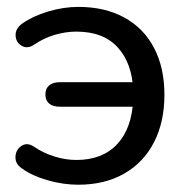

<svg xmlns="http://www.w3.org/2000/svg" viewBox="-20 -516 537 546"><path d="M42.4 -37Q23 -49.7 24 -70.3Q25 -90.8 41.3 -101.2Q57.5 -111.7 76.5 -99Q103.3 -80.7 135 -70.9Q166.6 -61.1 196.9 -61.1Q270.9 -61.1 312.9 -105.7Q355 -150.4 358.8 -232.5L381 -212.5H150.6Q130.5 -212.5 119.8 -221.5Q109.1 -230.6 109.1 -247.4Q109.1 -264.1 119.8 -273.2Q130.5 -282.3 150.6 -282.3H381L358.8 -259.5Q355.6 -336.4 314.8 -381.2Q274 -426.1 196.9 -426.1Q167 -426.1 135.3 -416.8Q103.7 -407.4 76.3 -388.5Q57.6 -376.2 41.3 -386Q25 -395.7 24.4 -415.6Q23.9 -435.4 43.6 -449.2Q73 -470.1 116.8 -483.3Q160.6 -496.4 202.9 -496.4Q277.8 -496.4 333.2 -466.3Q388.7 -436.1 418.1 -379.7Q447.6 -323.3 447.6 -246.6Q447.6 -169 417.9 -111.4Q388.3 -53.7 333 -22.2Q277.7 9.3 202.8 9.3Q159.5 9.3 115.4 -3.4Q71.3 -16 42.4 -37Z"/></svg>

Font: SN Pro Thin
Style: Regular
Weight: 200
Designer: Tobias Whetton
Foundry: Supernotes
Version: Version 1.003;Glyphs 3.3 (3324)